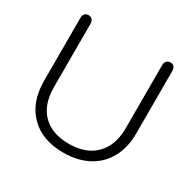

<svg xmlns="http://www.w3.org/2000/svg" viewBox="-158 -874 1056 1049"><g transform="rotate(30 370.5 -350.0)"><path d="M80 -279V-674Q80 -691 88.5 -700.5Q97 -710 112 -710Q127 -710 135.5 -700.5Q144 -691 144 -674V-276Q144 -166 202.5 -106.5Q261 -47 369 -47Q476 -47 536 -107.5Q596 -168 596 -276V-674Q596 -691 605 -700.5Q614 -710 629 -710Q644 -710 652 -700.5Q660 -691 660 -674V-279Q660 -192 624.5 -126.5Q589 -61 522.5 -25.5Q456 10 366 10Q233 10 156.5 -67Q80 -144 80 -279Z"/></g></svg>

Font: Kodchasan Light
Style: Regular
Weight: 300
Version: Version 1.000; ttfautohint (v1.6)